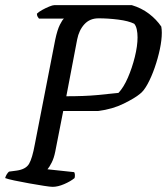

<svg xmlns="http://www.w3.org/2000/svg" viewBox="-30 -724 647 744"><path d="M174 0Q165 0 139.5 -4Q114 -8 83 -13.5Q52 -19 26 -24.5Q0 -30 -10 -34Q-8 -42 -3.5 -49Q1 -56 5 -59L35 -63Q70 -68 82.5 -89Q95 -110 105 -165L184 -570Q192 -608 202 -628Q212 -648 218 -652H121Q119 -654 116 -659Q113 -664 113 -671Q120 -678 133.5 -685.5Q147 -693 160.5 -698.5Q174 -704 180 -704H481Q518 -693 547 -671Q576 -649 595 -621Q596 -615 596.5 -609.5Q597 -604 597 -597Q597 -569 589.5 -533.5Q582 -498 569.5 -462Q557 -426 542 -398.5Q527 -371 512 -360Q493 -344 449.5 -322.5Q406 -301 351 -294H215L184 -136Q179 -111 170 -93.5Q161 -76 154 -68L257 -57Q259 -56 260 -49Q261 -42 259 -34Q243 -21 218.5 -10.5Q194 0 174 0ZM227 -351Q297 -351 345.5 -355.5Q394 -360 429 -364Q449 -385 465.5 -423Q482 -461 492.5 -503.5Q503 -546 503 -579Q503 -596 500 -610Q497 -624 490 -632Q468 -643 428.5 -648Q389 -653 352 -653Q318 -653 297 -630Q276 -607 269 -571Z"/></svg>

Font: Texturina 72pt 72pt Medium
Style: Italic
Weight: 500
Italic angle: -11°
Designer: Guillermo Torres Carreño
Foundry: Omnibus-Type
Version: Version 1.002; ttfautohint (v1.8.3)